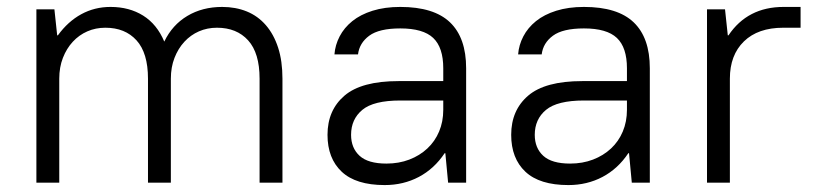

<svg xmlns="http://www.w3.org/2000/svg" viewBox="-20 -527 2350 554"><path d="M85 -500H137L145 -425H147Q176 -465 214.5 -486Q253 -507 299 -507Q353 -507 393 -482Q433 -457 454 -407Q477 -455 520.5 -481Q564 -507 621 -507Q660 -507 692 -494Q724 -481 747 -454.5Q770 -428 782.5 -389.5Q795 -351 795 -300V0H729V-300Q729 -374 696 -410.5Q663 -447 606 -447Q578 -447 554 -436.5Q530 -426 512 -406.5Q494 -387 483.5 -360Q473 -333 473 -300V0H407V-300Q407 -374 374 -410.5Q341 -447 284 -447Q256 -447 232 -436.5Q208 -426 190 -406.5Q172 -387 161.5 -360Q151 -333 151 -300V0H85Z M1090 7Q1007 7 966 -31.5Q925 -70 925 -138Q925 -209 974 -251Q1023 -293 1130 -293H1259V-330Q1259 -390 1230 -417.5Q1201 -445 1135 -445Q1074 -445 1045.5 -424Q1017 -403 1013 -370H945Q947 -397 960 -422Q973 -447 996.5 -466Q1020 -485 1055 -496Q1090 -507 1135 -507Q1232 -507 1278.5 -462.5Q1325 -418 1325 -330V0H1273L1265 -85H1263Q1233 -40 1188.5 -16.5Q1144 7 1090 7ZM1095 -55Q1131 -55 1161 -66.5Q1191 -78 1213 -98.5Q1235 -119 1247 -147.5Q1259 -176 1259 -210V-237H1135Q1058 -237 1025.5 -210Q993 -183 993 -138Q993 -100 1017.5 -77.5Q1042 -55 1095 -55Z M1620 7Q1537 7 1496 -31.5Q1455 -70 1455 -138Q1455 -209 1504 -251Q1553 -293 1660 -293H1789V-330Q1789 -390 1760 -417.5Q1731 -445 1665 -445Q1604 -445 1575.5 -424Q1547 -403 1543 -370H1475Q1477 -397 1490 -422Q1503 -447 1526.5 -466Q1550 -485 1585 -496Q1620 -507 1665 -507Q1762 -507 1808.5 -462.5Q1855 -418 1855 -330V0H1803L1795 -85H1793Q1763 -40 1718.5 -16.5Q1674 7 1620 7ZM1625 -55Q1661 -55 1691 -66.5Q1721 -78 1743 -98.5Q1765 -119 1777 -147.5Q1789 -176 1789 -210V-237H1665Q1588 -237 1555.5 -210Q1523 -183 1523 -138Q1523 -100 1547.5 -77.5Q1572 -55 1625 -55Z M2020 -500H2072L2080 -425H2082Q2137 -507 2241 -507H2290V-447H2240Q2167 -447 2126.5 -407.5Q2086 -368 2086 -300V0H2020Z"/></svg>

Font: PT Root UI
Style: Regular
Weight: 400
Designer: Vitaly Kuzmin
Foundry: ParaType Ltd.
Version: Version 2.001G